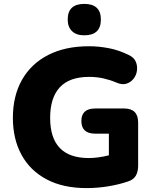

<svg xmlns="http://www.w3.org/2000/svg" viewBox="-20 -953 787 984"><path d="M412 -772Q371 -772 349 -793.5Q327 -815 327 -853Q327 -933 412 -933Q497 -933 497 -853Q497 -772 412 -772ZM424 11Q303 11 218.5 -34Q134 -79 90 -160Q46 -241 46 -349Q46 -461 92.5 -543.5Q139 -626 226.5 -671Q314 -716 436 -716Q486 -716 538 -706Q590 -696 640 -671Q666 -659 675.5 -637.5Q685 -616 682 -592Q679 -568 664.5 -549.5Q650 -531 627.5 -524Q605 -517 576 -530Q546 -543 511 -551Q476 -559 437 -559Q336 -559 286.5 -505.5Q237 -452 237 -349Q237 -143 435 -143Q482 -143 538 -157V-268H468Q397 -268 397 -333Q397 -397 468 -397H616Q688 -397 688 -325V-104Q688 -73 676 -52.5Q664 -32 636 -23Q589 -7 534 2Q479 11 424 11Z"/></svg>

Font: Chiron GoRound TC H
Style: Regular
Weight: 900
Designer: Ryoko NISHIZUKA 西塚涼子 (kana, bopomofo & ideographs); Paul D. Hunt (Latin, Greek & Cyrillic); Sandoll Communications 산돌커뮤니
Foundry: Adobe
Version: Version 1.000;hotconv 1.1.1;makeotfexe 2.6.0